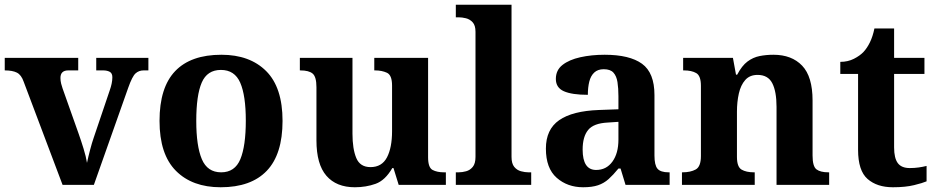

<svg xmlns="http://www.w3.org/2000/svg" viewBox="-20 -780 3949 810"><path d="M80 -435Q70 -464 51.5 -473.5Q33 -483 0 -483V-536H310V-483H268Q235 -483 235 -451Q235 -439 238 -427Q241 -415 244 -407L311 -218Q322 -187 332.5 -153Q343 -119 347 -93Q352 -117 360 -147.5Q368 -178 375 -198L443 -399Q448 -413 451 -427Q454 -441 454 -454Q454 -471 443 -477Q432 -483 415 -483H386V-536H606V-483H586Q566 -483 552 -470.5Q538 -458 521 -410L376 0H244Z M911 10Q791 10 722 -59.5Q653 -129 653 -270Q653 -411 719 -480Q785 -549 914 -549Q1034 -549 1103 -480Q1172 -411 1172 -270Q1172 -129 1105.5 -59.5Q1039 10 911 10ZM913 -53Q971 -53 994 -108.5Q1017 -164 1017 -271Q1017 -377 993.5 -431Q970 -485 912 -485Q854 -485 831 -431.5Q808 -378 808 -270Q808 -164 831.5 -108.5Q855 -53 913 -53Z M1477 10Q1399 10 1357 -38.5Q1315 -87 1315 -188V-412Q1315 -456 1299 -469.5Q1283 -483 1247 -483H1245V-536H1467V-216Q1467 -152 1483 -113.5Q1499 -75 1543 -75Q1591 -75 1612.5 -116Q1634 -157 1634 -227V-419Q1634 -463 1612.5 -473Q1591 -483 1562 -483H1559V-536H1786V-116Q1786 -73 1805 -63Q1824 -53 1853 -53H1861V0H1662L1640 -71H1635Q1605 -19 1564.5 -4.5Q1524 10 1477 10Z M1903 0V-53H1915Q1930 -53 1946.5 -57.5Q1963 -62 1974.5 -76Q1986 -90 1986 -118V-646Q1986 -673 1974 -686Q1962 -699 1945.5 -703Q1929 -707 1915 -707H1903V-760H2138V-118Q2138 -90 2149.5 -76Q2161 -62 2178 -57.5Q2195 -53 2209 -53H2221V0Z M2440 10Q2374 10 2328.5 -30Q2283 -70 2283 -153Q2283 -234 2339 -273Q2395 -312 2507 -316L2589 -319V-374Q2589 -408 2585 -433.5Q2581 -459 2568 -473.5Q2555 -488 2527 -488Q2502 -488 2487 -474Q2472 -460 2466 -435.5Q2460 -411 2460 -380Q2393 -380 2359 -395Q2325 -410 2325 -447Q2325 -484 2353 -506Q2381 -528 2428 -538.5Q2475 -549 2531 -549Q2636 -549 2688.5 -511Q2741 -473 2741 -379V-124Q2741 -83 2754 -68Q2767 -53 2801 -53H2805V0H2619L2598 -69H2589Q2567 -42 2547.5 -24.5Q2528 -7 2503 1.5Q2478 10 2440 10ZM2495 -63Q2538 -63 2563.5 -98Q2589 -133 2589 -191V-266L2544 -263Q2484 -260 2461 -231.5Q2438 -203 2438 -149Q2438 -63 2495 -63Z M2857 0V-53H2859Q2893 -53 2915 -65Q2937 -77 2937 -122V-418Q2937 -460 2917.5 -471.5Q2898 -483 2865 -483H2862V-536H3072L3085 -465H3090Q3110 -503 3133.5 -520.5Q3157 -538 3184.5 -543.5Q3212 -549 3243 -549Q3320 -549 3364 -503Q3408 -457 3408 -356V-124Q3408 -78 3424.5 -65.5Q3441 -53 3475 -53H3478V0H3256V-329Q3256 -394 3238 -429Q3220 -464 3176 -464Q3143 -464 3124 -442.5Q3105 -421 3097 -385.5Q3089 -350 3089 -309V-118Q3089 -76 3108.5 -64.5Q3128 -53 3161 -53H3164V0Z M3747 10Q3680 10 3640 -25Q3600 -60 3600 -148V-468H3525V-519Q3557 -519 3582.5 -532Q3608 -545 3623 -561Q3638 -577 3650 -601.5Q3662 -626 3669 -660H3752V-536H3880V-468H3752V-158Q3752 -113 3767.5 -92Q3783 -71 3818 -71Q3838 -71 3855.5 -73.5Q3873 -76 3889 -80V-15Q3873 -8 3836.5 1Q3800 10 3747 10Z"/></svg>

Font: Noto Naskh Arabic
Style: Bold
Weight: 700
Designer: Monotype Design Team, David Williams, Mohamad Dakak and Nizar Qandah
Foundry: Monotype Imaging Inc.
Version: Version 2.016